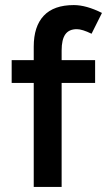

<svg xmlns="http://www.w3.org/2000/svg" viewBox="-20 -737 423 757"><path d="M271 -717Q320 -717 382 -686L341 -604Q304 -622 283 -622Q252 -622 237.5 -601.5Q223 -581 223 -538V-500H355V-410H223V0H113V-410H26V-500H113V-553Q113 -633 152.5 -675Q192 -717 271 -717Z"/></svg>

Font: Oak Sans SemiBold
Style: Regular
Weight: 600
Designer: Erik Kennedy, Walven
Foundry: Erik Kennedy, Walven
Version: Version 1.000